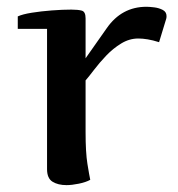

<svg xmlns="http://www.w3.org/2000/svg" viewBox="-20 -535 524 564"><path d="M32.2 -486.8Q45.9 -493.2 73.2 -497.6Q100.6 -502 132.3 -504.4Q164.1 -506.8 189.5 -506.8Q209.5 -506.8 220.5 -503.7Q231.4 -500.5 231.4 -481V-363.8L293.5 -452.1Q337.4 -515.1 410.2 -515.1Q418.9 -515.1 432.9 -513.4Q446.8 -511.7 458 -505.9Q469.2 -500 469.2 -487.8Q469.2 -482.9 468.3 -480L447.3 -411.1Q428.7 -417 413.8 -419.4Q398.9 -421.9 386.2 -421.9Q359.9 -421.9 335.9 -407.2Q312 -392.6 292 -371.6Q272 -350.6 256.6 -330.3Q241.2 -310.1 231.4 -298.8V-147Q231.4 -86.9 236.8 -53.7Q242.2 -20.5 245.1 -6.8Q231.9 0.5 211.4 4.6Q190.9 8.8 175.3 8.8Q150.4 8.8 134.3 -1.2Q118.2 -11.2 118.2 -38.1V-450.2H32.2Z"/></svg>

Font: Artifika
Style: Regular
Weight: 400
Designer: Yulya Zhdanova, Ivan Petrov | Cyreal.org
Foundry: Cyreal.org
Version: Version 1.102; ttfautohint (v1.8.4.7-5d5b)